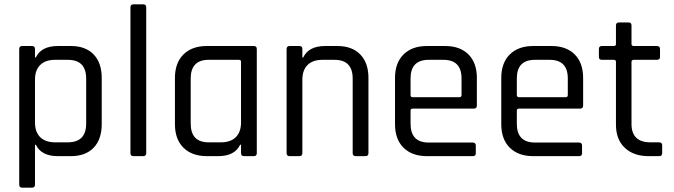

<svg xmlns="http://www.w3.org/2000/svg" viewBox="-20 -723 3123 889"><path d="M128 146H83Q69 146 69 132V-496Q69 -510 83 -510H128Q142 -510 142 -496V-457H146Q171 -510 248 -510H308Q376 -510 413.5 -471Q451 -432 451 -362V-148Q451 -78 413.5 -39Q376 0 308 0H248Q171 0 146 -53H142V132Q142 146 128 146ZM235 -64H294Q379 -64 379 -151V-359Q379 -446 294 -446H235Q190 -446 166 -422Q142 -398 142 -354V-156Q142 -112 166 -88Q190 -64 235 -64Z M643 0H598Q584 0 584 -14V-689Q584 -703 598 -703H643Q657 -703 657 -689V-14Q657 0 643 0Z M990 0H938Q869 0 829.5 -39Q790 -78 790 -148V-362Q790 -432 829.5 -471Q869 -510 938 -510H1155Q1169 -510 1169 -496V-14Q1169 0 1155 0H1110Q1096 0 1096 -14V-53H1092Q1067 0 990 0ZM1096 -156V-437Q1096 -446 1086 -446H946Q863 -446 863 -359V-151Q863 -64 946 -64H1003Q1048 -64 1072 -88Q1096 -112 1096 -156Z M1366 0H1321Q1307 0 1307 -14V-496Q1307 -510 1321 -510H1366Q1380 -510 1380 -496V-457H1384Q1409 -510 1486 -510H1542Q1610 -510 1648 -471Q1686 -432 1686 -362V-14Q1686 0 1672 0H1627Q1613 0 1613 -14V-359Q1613 -446 1529 -446H1473Q1428 -446 1404 -422Q1380 -398 1380 -354V-14Q1380 0 1366 0Z M2169 0H1957Q1888 0 1848.5 -39Q1809 -78 1809 -148V-362Q1809 -432 1848.5 -471Q1888 -510 1957 -510H2041Q2110 -510 2149 -471Q2188 -432 2188 -362V-235Q2188 -220 2174 -220H1891Q1881 -220 1881 -211V-150Q1881 -63 1965 -63H2169Q2183 -63 2183 -49V-13Q2183 0 2169 0ZM1891 -273H2107Q2117 -273 2117 -283V-360Q2117 -446 2033 -446H1965Q1881 -446 1881 -360V-283Q1881 -273 1891 -273Z M2661 0H2449Q2380 0 2340.5 -39Q2301 -78 2301 -148V-362Q2301 -432 2340.5 -471Q2380 -510 2449 -510H2533Q2602 -510 2641 -471Q2680 -432 2680 -362V-235Q2680 -220 2666 -220H2383Q2373 -220 2373 -211V-150Q2373 -63 2457 -63H2661Q2675 -63 2675 -49V-13Q2675 0 2661 0ZM2383 -273H2599Q2609 -273 2609 -283V-360Q2609 -446 2525 -446H2457Q2373 -446 2373 -360V-283Q2373 -273 2383 -273Z M2822 -446H2767Q2753 -446 2753 -459V-496Q2753 -510 2767 -510H2822Q2832 -510 2832 -519V-605Q2832 -619 2846 -619H2891Q2904 -619 2904 -605V-519Q2904 -510 2915 -510H3021Q3036 -510 3036 -496V-459Q3036 -446 3021 -446H2915Q2904 -446 2904 -437V-149Q2904 -64 2992 -64H3031Q3046 -64 3046 -50V-13Q3046 0 3031 0H2983Q2914 0 2873 -38.5Q2832 -77 2832 -146V-437Q2832 -446 2822 -446Z"/></svg>

Font: Rajdhani Medium
Style: Regular
Weight: 500
Designer: Satya Rajpurohit, Jyotish Sonowal
Foundry: Indian Type Foundry
Version: Version 1.201 February 1, 2022